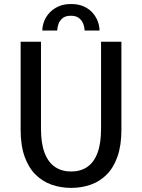

<svg xmlns="http://www.w3.org/2000/svg" viewBox="-20 -903 690 934"><path d="M326 11Q275.8 11 231.4 -4.5Q186.9 -20 153 -53.6Q119 -87.2 99.7 -141.3Q80.4 -195.4 80.4 -272V-700H179.4V-276.6Q179.4 -204.9 197.2 -158.9Q214.9 -112.9 247.8 -90.8Q280.6 -68.7 326 -68.7Q371.7 -68.7 404.3 -90.8Q436.9 -112.9 454.2 -158.9Q471.6 -204.9 471.6 -276.6V-700H570.6V-272Q570.6 -195.4 551.5 -141.3Q532.5 -87.2 498.9 -53.6Q465.3 -20 421 -4.5Q376.7 11 326 11ZM325.8 -883.4Q362.3 -883.4 388.5 -871.2Q414.6 -859.1 431.3 -839.8Q448 -820.4 456 -798Q464.1 -775.6 464.1 -754.6H391.6Q391.6 -768 385.9 -784.8Q380.1 -801.6 365.7 -814Q351.2 -826.4 324.8 -826.4Q298.1 -826.4 283.7 -814Q269.4 -801.6 263.9 -784.8Q258.4 -768 258.4 -754.6H185.9Q185.9 -775.6 194.2 -798Q202.5 -820.4 219.7 -839.8Q236.9 -859.1 263.2 -871.2Q289.5 -883.4 325.8 -883.4Z"/></svg>

Font: Trispace Thin
Style: Regular
Weight: 100
Designer: Tyler Finck
Foundry: Etcetera Type Company
Version: Version 1.210